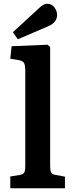

<svg xmlns="http://www.w3.org/2000/svg" viewBox="-20 -1006 391 1026"><path d="M35 0V-63L85 -71Q104 -74 109.5 -83.5Q115 -93 115 -121V-626Q115 -660 107.5 -671Q100 -682 74 -686L35 -692L42 -759L234 -767L248 -755V-118Q248 -96 253 -85Q258 -74 279 -71L327 -62V0ZM75 -796 49 -834 188 -962Q213 -986 231 -986Q256 -986 270.5 -967Q285 -948 285 -926Q285 -885 236 -865Z"/></svg>

Font: Literata SemiBold
Style: Regular
Weight: 600
Designer: Latin by Veronika Burian and Jose Scaglione. Greek by Irene Vlachou. Cyrillic by Vera Evstafieva.
Foundry: TypeTogether
Version: Version 3.103; ttfautohint (v1.8.4.7-5d5b);gftools[0.9.29]